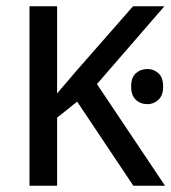

<svg xmlns="http://www.w3.org/2000/svg" viewBox="-20 -592 546 612"><path d="M450 -372Q470 -372 485 -358.5Q500 -345 500 -316Q500 -288 485 -274Q470 -260 450 -260Q428 -260 413 -274Q398 -288 398 -316Q398 -345 413 -358.5Q428 -372 450 -372ZM74 -572H162V-294Q171 -305 180.5 -316Q190 -327 200 -338.5Q210 -350 219 -361L404 -572H504L289 -324L506 0H405L226 -268L162 -217V0H74Z"/></svg>

Font: kannada115
Style: Book
Weight: 400
Designer: Jelle Bosma - Monotype Design Team
Foundry: Monotype Imaging Inc.
Version: Version 2.003